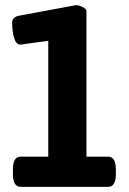

<svg xmlns="http://www.w3.org/2000/svg" viewBox="-20 -724 499 744"><path d="M60 0Q30 0 30 -50V-67Q30 -117 60 -117H167V-566L59 -551Q46 -551 39 -566Q32 -581 29.5 -601Q27 -621 27 -635Q27 -658 53 -663L274 -704Q286 -704 300.5 -696.5Q315 -689 315 -680V-117H399Q429 -117 429 -67V-50Q429 0 399 0Z"/></svg>

Font: Asap Condensed VF Beta
Style: Regular
Weight: 400
Designer: Pablo Cosgaya
Foundry: Omnibus-Type
Version: Version 1.008